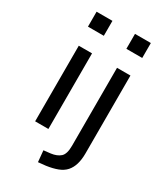

<svg xmlns="http://www.w3.org/2000/svg" viewBox="-221 -806 942 1091"><g transform="rotate(30 250.5 -260.5)"><path d="M78 -616V-714H182V-616ZM87 0V-496H174V0ZM330 -616V-714H434V-616ZM217 193 210 119 255 114Q294 109 316 89.5Q338 70 338 16V-496H426V15Q426 55 417 85.5Q408 116 389.5 137Q371 158 340 170Q309 182 266 188Z"/></g></svg>

Font: Nunito Sans 7pt SemiCondensed
Style: Regular
Weight: 400
Width: 4
Designer: Vernon Adams
Foundry: Vernon Adams
Version: Version 3.101;gftools[0.9.27]